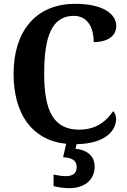

<svg xmlns="http://www.w3.org/2000/svg" viewBox="-20 -744 666 1004"><path d="M342 240C422 240 475 197 475 126C475 73 435 39 375 34L380 10C539 7 587 -67 587 -121C587 -137 581 -155 572 -163C540 -117 490 -66 394 -66C261 -66 211 -163 211 -358C211 -551 250 -661 366 -661C445 -661 470 -589 470 -524C547 -524 588 -559 588 -608C588 -672 517 -724 374 -724C162 -724 51 -575 51 -358C51 -152 144 -11 326 8L310 78C351 81 381 91 381 130C381 164 359 177 324 177C307 177 283 174 260 169V229C283 236 322 240 342 240Z"/></svg>

Font: Noto Serif Hebrew SemiCondensed
Style: Bold
Weight: 700
Width: 4
Designer: Monotype Design Team
Foundry: Monotype Imaging Inc.
Version: Version 2.004